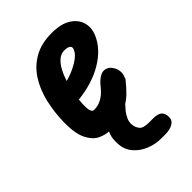

<svg xmlns="http://www.w3.org/2000/svg" viewBox="-225 -653 977 977"><g transform="rotate(-45 264.0 -164.0)"><path d="M190.5 10Q157 10 125.2 -6.2Q93.5 -22.5 73.5 -64Q53.5 -105.5 54 -181Q55 -256 70.8 -323Q86.5 -390 119.8 -441.5Q153 -493 205.8 -522.2Q258.5 -551.5 333.5 -551Q399 -550.5 436.8 -526.2Q474.5 -502 485.2 -465Q496 -428 479.5 -387.5Q464.5 -351.5 436.8 -322Q409 -292.5 371 -270Q333 -247.5 287 -233.2Q241 -219 189.5 -213.5Q189 -205.5 188.2 -197.2Q187.5 -189 187 -182Q186.5 -170 187.2 -155.8Q188 -141.5 192.8 -131.5Q197.5 -121.5 207.5 -121.5Q229.5 -121.5 247 -128.2Q264.5 -135 278.2 -145.5Q292 -156 301.8 -167Q311.5 -178 318 -186Q340.5 -214 364.5 -224.2Q388.5 -234.5 413 -218.5Q424 -209.5 432.8 -193Q441.5 -176.5 440.8 -155Q440 -133.5 422 -109Q407 -89 378.8 -61Q350.5 -33 304.8 -11.5Q259 10 190.5 10ZM212.5 -324Q235 -330 257.8 -339.5Q280.5 -349 300.8 -361Q321 -373 334.8 -387.2Q348.5 -401.5 353 -417.5Q356 -429 346 -436Q336 -443 314 -443Q290 -443 270.8 -426.5Q251.5 -410 237 -383Q222.5 -356 212.5 -324ZM346 223Q305 223 266 207.5Q227 192 200.8 162.2Q174.5 132.5 171 90Q168 51.5 176.8 25.5Q185.5 -0.5 205 -24Q218.5 -41 237 -62Q255.5 -83 274.8 -103.5Q294 -124 310 -139.5Q323.5 -152.5 339.5 -159.2Q355.5 -166 377.5 -166Q394 -166 410.5 -158Q427 -150 432.8 -137Q438.5 -124 422 -109Q397 -86.5 365.2 -55.8Q333.5 -25 315.5 -2.5Q305 11 296.2 30.2Q287.5 49.5 291 72.5Q293.5 91 306 106.2Q318.5 121.5 360.5 121.5H390Q420 121.5 435.5 133Q451 144.5 451.5 172Q452 198 430 210.5Q408 223 377.5 223Z"/></g></svg>

Font: Edu NSW ACT Hand Pre
Style: Regular
Weight: 400
Designer: Tina and Corey Anderson, Eben Sorkin, Mirko Velimirovic
Foundry: Sorkin Type Co.
Version: Version 2.000